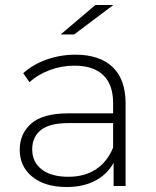

<svg xmlns="http://www.w3.org/2000/svg" viewBox="-20 -745 623 769"><path d="M435 -93Q410 -47 362 -21.5Q314 4 247 4Q160 4 109.5 -37Q59 -78 59 -145Q59 -210 105.5 -250.5Q152 -291 254 -291H433V-333Q433 -406 393.5 -444Q354 -482 278 -482Q226 -482 178.5 -464Q131 -446 98 -416L73 -452Q112 -487 167 -506.5Q222 -526 282 -526Q379 -526 431 -476.5Q483 -427 483 -331V0H435ZM254 -37Q319 -37 364.5 -67Q410 -97 433 -154V-252H255Q178 -252 143.5 -224Q109 -196 109 -147Q109 -96 147 -66.5Q185 -37 254 -37ZM362 -725H434L277 -607H223Z"/></svg>

Font: Goldbeck Next Light
Style: Regular
Weight: 300
Designer: Julieta Ulanovsky
Foundry: Julieta Ulanovsky
Version: Version 7.200